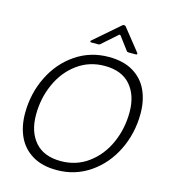

<svg xmlns="http://www.w3.org/2000/svg" viewBox="-141 -1104 1076 1224"><g transform="rotate(15 397.0 -492.0)"><path d="M60 -288Q60 -418 114.5 -529.5Q169 -641 266 -707Q363 -773 485 -773Q581 -773 645.5 -734.5Q710 -696 741 -629Q772 -562 772 -476Q772 -346 717.5 -234.5Q663 -123 566 -56.5Q469 10 347 10Q251 10 186.5 -29Q122 -68 91 -135Q60 -202 60 -288ZM702 -467Q702 -578 644 -644.5Q586 -711 474 -711Q372 -711 293.5 -653.5Q215 -596 172.5 -501Q130 -406 130 -297Q130 -185 188 -118.5Q246 -52 358 -52Q460 -52 538.5 -109.5Q617 -167 659.5 -262Q702 -357 702 -467ZM352 -833Q345 -833 343.5 -837Q342 -841 347 -845L513 -989Q518 -994 525 -994Q533 -994 537 -988L651 -845Q653 -843 653 -839Q653 -833 645 -833H597Q588 -833 584 -839L521 -923Q515 -932 507 -924L410 -838Q405 -833 398 -833Z"/></g></svg>

Font: Open Sauce Two Light Italic
Style: Regular
Weight: 300
Italic angle: -10°
Designer: Alfredo Marco Pradil
Foundry: Creative Sauce Fz LLC
Version: Version 1.477